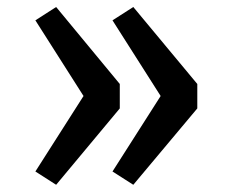

<svg xmlns="http://www.w3.org/2000/svg" viewBox="-20 -570 655 540"><path d="M79.5 -87.7 214.9 -300 79.5 -512.8 137.9 -550.3 316.9 -333.8V-265.1L137.9 -50.3ZM296.4 -87.7 431.8 -300 296.4 -512.8 354.9 -550.3 534.9 -333.8V-265.1L354.9 -50.3Z"/></svg>

Font: Fira Code Fixed Retina
Style: Regular
Weight: 450
Monospace: yes
Designer: Carrois Corporate, Edenspiekermann AG, Nikita Prokopov
Foundry: Carrois Corporate, Edenspiekermann AG, Nikita Prokopov
Version: Version 5.002